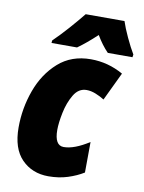

<svg xmlns="http://www.w3.org/2000/svg" viewBox="-87 -827 672 897"><g transform="rotate(10 249.0 -378.0)"><path d="M233 -606Q274 -635 323 -681Q348 -638 379 -606H496L498 -619Q480 -649 460 -692Q440 -735 430 -766H246Q217 -730 181.5 -690Q146 -650 113 -618L112 -606ZM371 -37 372 -182Q302 -137 252 -137Q209 -137 209 -211Q209 -244 219 -293Q229 -342 251.5 -380Q274 -418 312 -418Q333 -418 355.5 -409Q378 -400 397 -388L461 -522Q389 -563 307 -563Q215 -563 153 -508Q91 -453 60 -367.5Q29 -282 29 -191Q29 -91 78.5 -40.5Q128 10 205 10Q255 10 297 -3.5Q339 -17 371 -37Z"/></g></svg>

Font: Noto Sans Display SemiCondensed Black
Style: Italic
Weight: 900
Width: 4
Designer: Monotype Design team
Foundry: Monotype Imaging Inc.
Version: 1.000